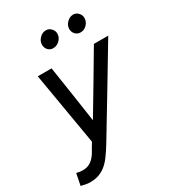

<svg xmlns="http://www.w3.org/2000/svg" viewBox="-258 -824 1027 1147"><g transform="rotate(-30 255.0 -250.5)"><path d="M0 0ZM113 67Q122 51 131 35.5Q140 20 150 4Q129 -121 107.5 -246Q86 -371 65 -496H160Q175 -397 190 -300Q205 -203 219 -104Q278 -203 336 -300Q394 -397 452 -496H551Q467 -356 384.5 -218.5Q302 -81 217 59Q193 98 172 126.5Q151 155 128.5 173Q106 191 80 200Q54 209 21 209Q6 209 -8 206.5Q-22 204 -41 199Q-37 179 -33 159Q-29 139 -25 119Q-11 122 -1.5 123.5Q8 125 18 125Q49 125 71.5 110.5Q94 96 113 67ZM230 -595Q209 -595 195 -609.5Q181 -624 181 -646Q181 -670 198 -688L200 -690Q218 -710 244 -710Q264 -710 279 -694.5Q294 -679 294 -659Q294 -633 274.5 -614Q255 -595 230 -595ZM419 -595Q397 -595 383 -610Q369 -625 369 -646Q369 -670 386 -688L388 -690Q408 -710 432 -710Q452 -710 466.5 -694.5Q481 -679 481 -659Q481 -634 462.5 -614.5Q444 -595 419 -595Z"/></g></svg>

Font: Rosa Sans
Style: Italic
Weight: 400
Italic angle: -12°
Designer: Pentagram / MCKL
Foundry: Pentagram / MCKL
Version: Version 1.005;September 16, 2019;FontCreator 11.5.0.2425 64-